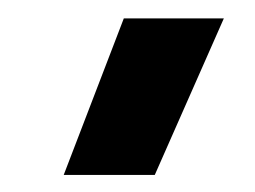

<svg xmlns="http://www.w3.org/2000/svg" viewBox="-20 -780 284 214"><path d="M51 -585 118 -759.5H229.5L152.5 -585Z"/></svg>

Font: Geologica Thin Roman
Style: Regular
Weight: 400
Version: Version 1.010;gftools[0.9.28]